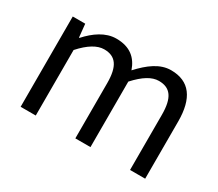

<svg xmlns="http://www.w3.org/2000/svg" viewBox="-105 -779 1135 1000"><g transform="rotate(30 463.0 -278.5)"><path d="M92 0H183V-394C233 -450 279 -477 320 -477C389 -477 421 -434 421 -332V0H512V-394C563 -450 607 -477 649 -477C718 -477 750 -434 750 -332V0H841V-344C841 -483 788 -557 676 -557C610 -557 553 -514 497 -453C475 -517 430 -557 347 -557C282 -557 225 -516 178 -464H175L167 -543H92Z"/></g></svg>

Font: Microsoft YaHei
Style: Regular
Weight: 400
Designer: Ryoko NISHIZUKA 西塚涼子 (kana, bopomofo & ideographs); Paul D. Hunt (Latin, Greek & Cyrillic); Sandoll Communications 산돌커뮤니
Foundry: Adobe
Version: Version 2.001;hotconv 1.0.111;makeotfexe 2.5.65597